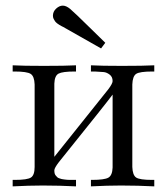

<svg xmlns="http://www.w3.org/2000/svg" viewBox="-20 -662 595 682"><path d="M25 0V-23H33Q77 -23 90 -31.5Q103 -40 103 -69V-362Q102 -391 89 -399.5Q76 -408 32 -408H25V-430Q62 -428 136 -428Q212 -428 250 -430V-408H245Q202 -408 188 -400.5Q174 -393 173 -365V-105Q180 -114 364 -344Q380 -365 380 -374Q380 -389 369.5 -397Q359 -405 348.5 -406Q338 -407 317 -408H303V-430Q340 -428 413 -428Q490 -428 528 -430V-408H521Q476 -408 463.5 -399.5Q451 -391 450 -362V-69Q451 -40 463.5 -31.5Q476 -23 520 -23H528V0Q470 -3 412 -3H408Q361 -3 303 0V-23H307Q351 -23 365 -31Q379 -39 380 -67V-326Q362 -301 189 -86Q173 -65 173 -57Q173 -51 174 -46.5Q175 -42 178 -38.5Q181 -35 183.5 -32.5Q186 -30 191 -28.5Q196 -27 199 -26Q202 -25 208.5 -24.5Q215 -24 217.5 -23.5Q220 -23 227.5 -23Q235 -23 236 -23H250V0Q192 -3 134 -3H130Q83 -3 25 0ZM168 -606Q168 -621 179.5 -631.5Q191 -642 203 -642Q215 -642 229 -630.5Q243 -619 307 -556Q336 -528 354 -510L339 -490Q333 -493 205 -566Q204 -566 199 -569Q194 -572 191 -573.5Q188 -575 183 -579Q178 -583 175.5 -586.5Q173 -590 170.5 -595Q168 -600 168 -606Z"/></svg>

Font: CMU Serif
Style: Roman
Weight: 500
Version: Version 0.7.0